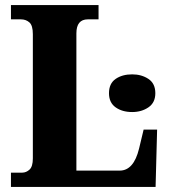

<svg xmlns="http://www.w3.org/2000/svg" viewBox="-20 -734 664 754"><path d="M23 0H591L597 -225H544L526 -150Q505 -64 450 -64H280V-603Q280 -658 325 -658H367V-714H23V-658H62Q82 -658 95.5 -646Q109 -634 109 -600V-112Q109 -80 96 -68Q83 -56 67 -56H23ZM499 -294Q536 -294 563 -312.5Q590 -331 590 -368Q590 -406 563 -424Q536 -442 499 -442Q460 -442 434 -424Q408 -406 408 -368Q408 -331 434 -312.5Q460 -294 499 -294Z"/></svg>

Font: Noto Serif SemiCondensed Extra
Style: Regular
Weight: 800
Width: 4
Designer: Monotype Design Team
Foundry: Monotype Imaging Inc.
Version: Version 1.002